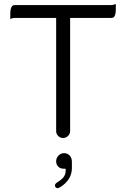

<svg xmlns="http://www.w3.org/2000/svg" viewBox="-20 -698 635 965"><path d="M280.3 244.1Q341.3 207 341.3 146.5V114.3Q341.3 95.2 329.1 82.5Q317.9 71.8 302.2 71.8Q285.6 71.8 273.9 84Q262.2 96.2 262.2 112.3Q262.2 129.4 272.9 139.6Q283.2 149.9 299.8 149.9H310.1V160.2Q310.1 182.1 293.5 199.2Q282.7 209.5 263.7 221.2Q256.3 227.1 256.3 234.4Q256.3 240.2 260.3 244.1Q262.2 246.1 263.9 246.8Q265.6 247.6 269.3 247.6Q272.9 247.6 280.3 244.1ZM296.9 -4.4Q311.5 -4.4 322 -14.9Q332.5 -25.4 332.5 -39.1V-607.9H540Q547.9 -607.9 552.7 -612.3Q562 -622.1 562 -650.4V-677.7Q545.4 -672.4 540.5 -672.4Q540 -672.4 540 -672.4H53.7Q45.9 -672.4 41.5 -668Q37.1 -663.6 34.4 -654.1Q31.7 -644.5 31.7 -629.9V-602.5Q42.5 -607.9 53.7 -607.9H262.2V-39.1Q262.2 -24.9 272.5 -14.6Q282.7 -4.4 296.9 -4.4Z"/></svg>

Font: YuPearl-ExtraLight
Style: ExtraLight
Weight: 200
Designer: Max Yao
Foundry: Max-Everyday
Version: Version 1.011; ttfautohint (v1.8.3)